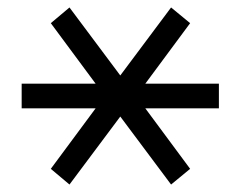

<svg xmlns="http://www.w3.org/2000/svg" viewBox="-20 -689 644 514"><path d="M566 -465H369L489 -627L438 -669L302 -487L166 -669L116 -627L236 -465H38V-399H236L116 -237L166 -195L302 -377L438 -195L489 -237L369 -399H566Z"/></svg>

Font: Non Bureau Light
Style: Regular
Weight: 300
Designer: Jona Saucedo
Foundry: Non Foundry
Version: Version 1.000;FEAKit 1.0